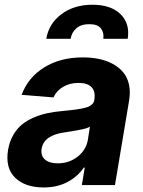

<svg xmlns="http://www.w3.org/2000/svg" viewBox="-20 -801 620 831"><path d="M169 10.3Q88.4 10.3 45.3 -32Q2.1 -74.2 14.9 -152.3Q21 -187.9 36.8 -215.6Q52.6 -243.3 74 -261.2Q95.5 -279.1 124.6 -291.7Q153.8 -304.3 183.2 -310.7Q212.7 -317.1 247.9 -320.3Q269.5 -322.4 281.4 -323.7Q293.3 -324.9 309.1 -327.1Q324.9 -329.2 332.9 -331Q340.9 -332.7 351.2 -335.4Q361.5 -338.1 366.7 -341.1Q371.8 -344.1 377.1 -348.4Q382.5 -352.6 384.9 -357.8Q387.4 -362.9 388.5 -369.3V-371.4Q393.8 -405.2 376.2 -423.7Q358.7 -442.1 320.3 -442.1Q281.2 -442.1 252.7 -424.9Q224.1 -407.7 211.3 -379.3L73.5 -390.6Q101.6 -465.9 171.3 -509.2Q241.1 -552.6 338.4 -552.6Q375.4 -552.6 407.7 -546Q440 -539.4 467.2 -524.9Q494.3 -510.3 512.4 -489.2Q530.5 -468 537.8 -437Q545.1 -405.9 539.1 -367.9L477.6 0H334.2L346.9 -75.6H342.7Q315.3 -35.9 271.3 -12.8Q227.3 10.3 169 10.3ZM180.4 -633.2Q191.1 -698.5 245.6 -739.5Q300.1 -780.5 380.3 -780.5Q460.2 -780.5 501.8 -739.5Q543.3 -698.5 532.7 -633.2H427.2Q430.8 -660.5 416.5 -678.4Q402.3 -696.4 366.8 -696.4Q330.6 -696.4 310.2 -678.3Q289.8 -660.2 285.9 -633.2ZM229.8 -94.1Q279.1 -94.1 315.9 -122.9Q352.6 -151.6 360.1 -195L369.3 -252.8Q363.6 -249.3 354.8 -246.3Q345.9 -243.3 331.3 -240.4Q316.8 -237.6 308.9 -236Q301.1 -234.4 282.1 -231.5Q263.1 -228.7 261 -228.3Q169.4 -215.9 160.2 -157.3Q155.5 -127.1 174.5 -110.6Q193.5 -94.1 229.8 -94.1Z"/></svg>

Font: Karasuma Gothic
Style: Bold Italic
Weight: 700
Italic angle: 9.39998°
Designer: Rasmus Andersson / Ryoko Nishizuka
Foundry: Genbu
Version: Version 1.00